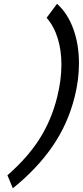

<svg xmlns="http://www.w3.org/2000/svg" viewBox="-20 -805 440 1021"><path d="M399.9 -468.3Q399.9 -379.9 377 -289.6Q341.3 -146.5 259.5 -27.3Q177.7 91.8 48.3 196.3L19.5 127Q126 34.2 189.7 -65.7Q253.4 -165.5 284.2 -289.6Q306.6 -379.4 306.6 -461.9Q306.6 -537.1 287.1 -600.8Q267.6 -664.6 228 -710.4L283.2 -784.7Q338.9 -735.4 369.4 -652.6Q399.9 -569.8 399.9 -468.3Z"/></svg>

Font: Lesson One
Style: Italic
Weight: 400
Italic angle: -14°
Designer: But Ko, Victor Gaultney, Annie Olsen, Julie Remington, Don Collingsworth, Eric Hays, Becca Hirsbrunner
Version: Version 1.100